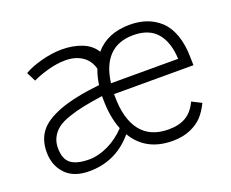

<svg xmlns="http://www.w3.org/2000/svg" viewBox="-98 -725 1081 900"><g transform="rotate(-20 442.0 -275.5)"><path d="M625 -42Q677.2 -42 711.9 -62.7Q746.6 -83.5 767.1 -128.9L814.9 -105Q796.9 -67.9 774.2 -43Q751.5 -18.1 713.1 -1.5Q674.8 15.1 624 15.1Q491.2 15.1 429.2 -88.9L418.9 -77.1Q334.5 15.1 208 15.1Q130.9 15.1 90.3 -28.1Q49.8 -71.3 49.8 -137.2Q49.8 -197.8 81.1 -238.5Q112.3 -279.3 187.5 -307.4Q262.7 -335.4 388.2 -349.1Q394 -390.6 407.2 -423.8Q395.5 -467.8 361.1 -490Q326.7 -512.2 279.8 -512.2Q236.8 -512.2 191.2 -499.5Q145.5 -486.8 113.8 -471.2L90.8 -517.1Q123.5 -537.1 177.7 -551.5Q231.9 -565.9 280.8 -565.9Q334.5 -565.9 379.4 -548.6Q424.3 -531.2 446.8 -494.1Q507.8 -565.9 619.1 -565.9Q665 -565.9 702.6 -552.7Q740.2 -539.6 770.3 -511.7Q800.3 -483.9 817.4 -436Q834.5 -388.2 835 -323.2L835.9 -285.2H439.9V-274.9Q439.9 -162.6 486.3 -102.3Q532.7 -42 625 -42ZM618.2 -514.2Q542 -514.2 498.3 -469.2Q454.6 -424.3 443.8 -337.9H778.8Q774.9 -422.4 735.6 -468.3Q696.3 -514.2 618.2 -514.2ZM228 -37.1Q271.5 -37.1 320.8 -60.3Q370.1 -83.5 410.2 -126Q383.8 -192.4 383.8 -279.8V-295.9Q326.7 -287.6 287.1 -279.5Q247.6 -271.5 210.9 -259Q174.3 -246.6 152.8 -230.5Q131.3 -214.4 118.7 -190.9Q106 -167.5 106 -137.2Q106 -83 135 -60.1Q164.1 -37.1 228 -37.1Z"/></g></svg>

Font: Stilu Light
Style: Regular
Weight: 300
Designer: Genilson Lima Santos
Foundry: Genilson Lima Santos
Version: Version 1.200;PS 001.200;hotconv 1.0.88;makeotf.lib2.5.64775